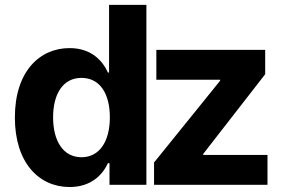

<svg xmlns="http://www.w3.org/2000/svg" viewBox="-20 -747 1157 776"><path d="M261.4 8.9C349.4 8.9 395.2 -41.9 416.2 -87.4H422.6V0H571.7V-727.3H420.8V-453.8H416.2C396 -498.2 352.3 -552.6 261 -552.6C141.3 -552.6 40.1 -459.5 40.1 -272C40.1 -89.5 137.1 8.9 261.4 8.9ZM194.6 -272.7C194.6 -367.2 234.4 -432.2 309.3 -432.2C382.8 -432.2 424 -370 424 -272.7C424 -175.4 382.1 -111.5 309.3 -111.5C235.1 -111.5 194.6 -177.6 194.6 -272.7ZM602.6 0H1061.1V-120.7H801.1V-124.6L1051.8 -447.1V-545.5H611.9V-424.7H869.7V-420.8L602.6 -90.2Z"/></svg>

Font: Margiela Sans
Style: Bold
Weight: 700
Designer: Stefan Endress, Andreas Faust
Version: Version 1.100;FEAKit 1.0